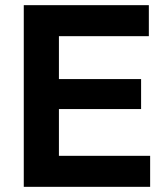

<svg xmlns="http://www.w3.org/2000/svg" viewBox="-20 -723 642 743"><path d="M72 0V-703H208V0ZM172 0V-120H561V0ZM172 -301V-417H526V-301ZM172 -583V-703H556V-583Z"/></svg>

Font: Outfit Thin SemiBold
Style: Regular
Weight: 600
Version: Version 1.100;gftools[0.9.27]